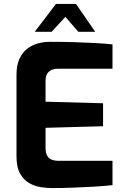

<svg xmlns="http://www.w3.org/2000/svg" viewBox="-20 -953 637 978"><path d="M244 5Q220 5 189 0.5Q158 -4 129.5 -20Q101 -36 82.5 -68.5Q64 -101 64 -158V-571Q64 -620 79 -653Q94 -686 119 -705Q144 -724 174 -732Q204 -740 233 -740Q308 -740 365.5 -738Q423 -736 469 -733.5Q515 -731 553 -727V-603H277Q246 -603 229 -588Q212 -573 212 -542V-435L505 -427V-310L212 -302V-200Q212 -174 220.5 -159.5Q229 -145 243.5 -139.5Q258 -134 274 -134H553V-10Q509 -5 455.5 -2Q402 1 347.5 3Q293 5 244 5ZM157 -791 265 -933H367L465 -791H379L313 -867L243 -791Z"/></svg>

Font: Exo Thin
Style: Bold
Weight: 700
Version: Version 2.000